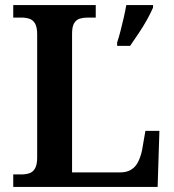

<svg xmlns="http://www.w3.org/2000/svg" viewBox="-20 -734 682 754"><path d="M32 0V-49H63Q81 -49 95 -53.5Q109 -58 117.5 -72.5Q126 -87 126 -116V-598Q126 -628 117.5 -642Q109 -656 95 -660.5Q81 -665 63 -665H32V-714H356V-665H325Q308 -665 294 -661Q280 -657 271.5 -643.5Q263 -630 263 -602V-57H453Q478 -57 495.5 -68Q513 -79 523 -99.5Q533 -120 538 -145L551 -220H606L599 0ZM440 -567Q447 -588 453.5 -613.5Q460 -639 466 -665Q472 -691 476 -714H581V-704Q572 -683 557 -656Q542 -629 524 -602.5Q506 -576 491 -554H440Z"/></svg>

Font: Noto Serif Bengali SemiBold
Style: Regular
Weight: 600
Version: Version 2.003